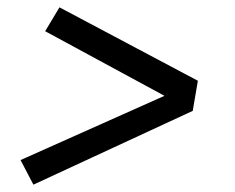

<svg xmlns="http://www.w3.org/2000/svg" viewBox="-20 -601 640 523"><path d="M71 -98 36 -165 428 -340 103 -516 142 -581 519 -381 505 -299Z"/></svg>

Font: Iosevka Curly Extended Oblique
Style: Regular
Weight: 400
Width: 7
Italic angle: -9°
Monospace: yes
Designer: Belleve Invis
Foundry: Belleve Invis
Version: Version 11.1.0; ttfautohint (v1.8.3)